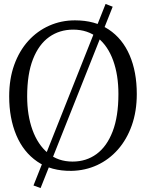

<svg xmlns="http://www.w3.org/2000/svg" viewBox="-20 -854 739 972"><path d="M514.5 -834 550.5 -820 185.5 98 149.5 85ZM342.5 11Q239.5 12.5 169 -35.8Q98.5 -84 62.5 -169.8Q26.5 -255.5 26.5 -366Q26.5 -454.5 52 -525.5Q77.5 -596.5 123.2 -647Q169 -697.5 229.5 -724.2Q290 -751 359.5 -751Q460.5 -751 530.2 -704.8Q600 -658.5 636.2 -574.5Q672.5 -490.5 672.5 -378Q672.5 -290.5 647.2 -219.2Q622 -148 577 -97Q532 -46 472 -18.2Q412 9.5 342.5 11ZM350.5 -704Q281.5 -704 229 -666.8Q176.5 -629.5 147 -554.5Q117.5 -479.5 117.5 -366Q117.5 -270.5 144.5 -196Q171.5 -121.5 222.8 -78.8Q274 -36 347.5 -36Q416.5 -36 468.8 -74.2Q521 -112.5 550.2 -188.5Q579.5 -264.5 579.5 -378Q579.5 -474 553 -547.5Q526.5 -621 475.2 -662.5Q424 -704 350.5 -704Z"/></svg>

Font: Merriweather 7pt Light
Style: Regular
Weight: 300
Designer: Eben Sorkin
Foundry: Eben Sorkin
Version: Version 2.200;gftools[0.9.31]